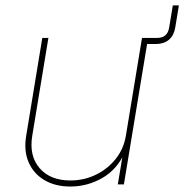

<svg xmlns="http://www.w3.org/2000/svg" viewBox="-20 -681 681 709"><path d="M509.8 -518.6 513.7 -541H560.5Q598.1 -541 604.5 -578.6L618.2 -661.1H640.6L627 -578.6Q622.1 -549.8 603.8 -534.2Q585.4 -518.6 556.6 -518.6ZM239.7 7.8Q184.1 7.8 144 -15.9Q104 -39.6 85.7 -81.8Q67.4 -124 76.7 -179.7L136.2 -541H158.7L99.1 -179.7Q86.9 -105.5 126.2 -60.1Q165.5 -14.6 239.7 -14.6Q290.5 -14.6 334.2 -35.9Q377.9 -57.1 407.5 -94.5Q437 -131.8 444.8 -179.7L504.4 -541H526.9L437.5 0H415L434.6 -117.2H440.4Q412.1 -54.7 357.2 -23.4Q302.2 7.8 239.7 7.8Z"/></svg>

Font: Inter 17pt Thin
Style: Italic
Weight: 250
Italic angle: -9.3988°
Version: Version 4.001;git-66647c0bb